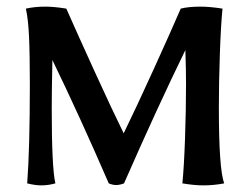

<svg xmlns="http://www.w3.org/2000/svg" viewBox="-20 -553 753 579"><path d="M62 0Q70 -106 70 -298Q70 -391 67.5 -443.5Q65 -496 58 -527Q85 -533 116 -533Q144 -533 180 -527Q214 -450 266 -336Q318 -222 353 -151Q392 -231 444.5 -346.5Q497 -462 525 -527Q548 -533 585 -533Q613 -533 651 -527Q646 -477 643 -390.5Q640 -304 640 -227Q640 -44 656 0Q625 6 593 6Q566 6 530 0Q535 -50 538 -136.5Q541 -223 541 -300Q541 -342 539 -402Q455 -230 354 0Q341 5 330 5Q320 5 308 0Q220 -203 138 -372Q136 -276 136 -227Q136 -47 147 0Q126 6 104 6Q86 6 62 0Z"/></svg>

Font: Mirza Medium
Style: Regular
Weight: 500
Designer: Arabic design by Kourosh Beigpour, Latin design by Eduardo Tunni, engineering by Lasse Fister
Version: Version 1.0010g